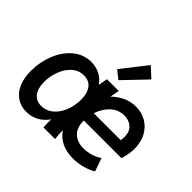

<svg xmlns="http://www.w3.org/2000/svg" viewBox="-177 -1024 1266 1266"><g transform="rotate(45 455.5 -391.5)"><path d="M35.2 -205.1Q35.2 -287.1 64.9 -361.8Q94.7 -436.5 149.7 -482.7Q204.6 -528.8 276.4 -528.8Q320.3 -528.8 357.4 -509.8Q394.5 -490.7 417 -456.5L429.2 -521H538.6L526.4 -455.6Q561 -490.2 603.5 -509.5Q646 -528.8 692.9 -528.8Q745.6 -528.8 788.8 -503.9Q832 -479 857.2 -432.9Q882.3 -386.7 882.3 -324.7Q882.3 -300.3 877.2 -271Q872.1 -241.7 864.3 -220.2H513.2V-219.7Q513.2 -155.3 548.1 -121.8Q583 -88.4 642.1 -88.4Q678.2 -88.4 714.8 -100.3Q751.5 -112.3 770.5 -128.9L803.7 -36.1Q774.4 -17.1 730 -4.6Q685.5 7.8 639.2 7.8Q578.1 7.8 533 -14.4Q487.8 -36.6 461.4 -77.6Q460.4 -37.6 466.3 0H358.4Q356 -24.4 356 -44.4Q356 -53.2 356.9 -71.8H355Q325.7 -31.2 286.9 -11.7Q248 7.8 204.6 7.8Q152.8 7.8 114.5 -18.3Q76.2 -44.4 55.7 -92.5Q35.2 -140.6 35.2 -205.1ZM402.3 -273.9Q404.3 -289.1 404.3 -306.2Q404.3 -363.3 378.9 -397.5Q353.5 -431.6 304.2 -431.6Q257.3 -431.6 221.9 -400.4Q186.5 -369.1 167.5 -319.1Q148.4 -269 148.4 -214.8Q148.4 -157.2 173.3 -123.3Q198.2 -89.4 246.6 -89.4Q287.6 -89.4 321 -113.5Q354.5 -137.7 375.7 -179.9Q397 -222.2 402.3 -273.9ZM777.3 -300.8Q780.3 -317.9 780.3 -334Q780.3 -381.8 752.4 -407.5Q724.6 -433.1 679.2 -433.1Q625 -433.1 585 -395.8Q544.9 -358.4 525.9 -300.8ZM429.2 -615.2 567.4 -791 637.2 -726.6 486.8 -569.8Z"/></g></svg>

Font: Reddit Sans Chocolate SemiBold
Style: Italic
Weight: 600
Italic angle: -11.25°
Designer: Stephen Hutchings
Version: Version 1.013